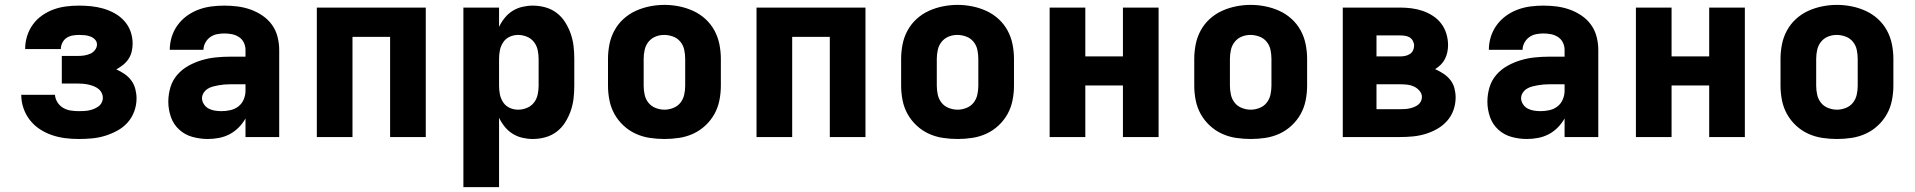

<svg xmlns="http://www.w3.org/2000/svg" viewBox="-20 -561 7840 786"><path d="M302 8Q274 8 246.5 4.5Q219 1 192.5 -8Q166 -17 142.5 -32.5Q119 -48 102 -70Q85 -92 76 -118.5Q67 -145 67 -173H205Q206 -157 215 -142.5Q224 -128 238.5 -119.5Q253 -111 269.5 -108.5Q286 -106 302 -106Q313 -106 323.5 -106.5Q334 -107 344 -109Q354 -111 364 -115Q374 -119 382.5 -125Q391 -131 396 -140.5Q401 -150 401 -160Q401 -171 396 -181Q391 -191 382.5 -197.5Q374 -204 364 -208Q354 -212 343 -214.5Q332 -217 321.5 -218Q311 -219 300 -219H233V-332H300Q313 -332 325.5 -334Q338 -336 349.5 -341Q361 -346 369 -356.5Q377 -367 377 -379Q377 -391 368.5 -399.5Q360 -408 349 -412Q338 -416 326 -417Q314 -418 303 -418Q289 -418 276 -415.5Q263 -413 252 -405.5Q241 -398 235 -385.5Q229 -373 229 -360Q229 -360 229 -360Q229 -360 229 -360H83Q83 -360 83 -360.5Q83 -361 83 -361Q83 -388 91 -413.5Q99 -439 114.5 -460.5Q130 -482 152 -497.5Q174 -513 198.5 -522Q223 -531 249.5 -534.5Q276 -538 303 -538Q328 -538 353 -535.5Q378 -533 402.5 -526Q427 -519 449.5 -506.5Q472 -494 489 -475Q506 -456 514.5 -432Q523 -408 523 -382Q523 -366 519 -349.5Q515 -333 506 -319.5Q497 -306 484 -295.5Q471 -285 456 -277Q474 -269 490 -258Q506 -247 517.5 -231.5Q529 -216 534 -196.5Q539 -177 539 -158Q539 -131 529.5 -105Q520 -79 502 -59Q484 -39 460 -26Q436 -13 410 -5Q384 3 356.5 5.5Q329 8 302 8Z M831 8Q799 8 768 -0.5Q737 -9 713.5 -30.5Q690 -52 679.5 -82.5Q669 -113 669 -145Q669 -174 677.5 -203Q686 -232 705.5 -254.5Q725 -277 751 -291.5Q777 -306 805.5 -314.5Q834 -323 863.5 -326Q893 -329 922 -329H985V-357Q985 -373 978 -387Q971 -401 958 -409.5Q945 -418 929.5 -421Q914 -424 898 -424Q883 -424 868 -421Q853 -418 840.5 -409Q828 -400 820.5 -386Q813 -372 813 -357H675Q675 -384 683 -410Q691 -436 707 -458Q723 -480 745 -496Q767 -512 792.5 -521.5Q818 -531 844.5 -534.5Q871 -538 898 -538Q926 -538 953 -534.5Q980 -531 1005.5 -522Q1031 -513 1054 -497.5Q1077 -482 1093 -460Q1109 -438 1116 -411Q1123 -384 1123 -357V0H985V-76Q973 -55 956.5 -38.5Q940 -22 920 -11.5Q900 -1 877 3.5Q854 8 831 8ZM887 -106Q905 -106 923 -110Q941 -114 955.5 -125Q970 -136 977.5 -153.5Q985 -171 985 -189V-216H922Q910 -216 898.5 -215Q887 -214 875.5 -212Q864 -210 852.5 -207Q841 -204 831 -198Q821 -192 814 -181.5Q807 -171 807 -159Q807 -146 815 -134Q823 -122 835 -116Q847 -110 860.5 -108Q874 -106 887 -106Z M1277 0V-530H1723V0H1577V-410H1423V0Z M1877 205V-530H2023V-451Q2032 -470 2046 -487.5Q2060 -505 2078.5 -516.5Q2097 -528 2118.5 -533Q2140 -538 2161 -538Q2187 -538 2212.5 -531Q2238 -524 2259 -508Q2280 -492 2294 -469.5Q2308 -447 2316.5 -422.5Q2325 -398 2328 -372Q2331 -346 2331 -320V-210Q2331 -184 2328 -158Q2325 -132 2316.5 -107.5Q2308 -83 2294 -60.5Q2280 -38 2259 -22Q2238 -6 2212.5 1Q2187 8 2161 8Q2140 8 2118.5 3Q2097 -2 2078.5 -13.5Q2060 -25 2046 -42.5Q2032 -60 2023 -79V205ZM2101 -112Q2119 -112 2136.5 -119Q2154 -126 2165.5 -140.5Q2177 -155 2181 -173.5Q2185 -192 2185 -210V-320Q2185 -338 2181 -356.5Q2177 -375 2165.5 -389.5Q2154 -404 2136.5 -411Q2119 -418 2101 -418Q2083 -418 2066.5 -410.5Q2050 -403 2040 -388Q2030 -373 2026.5 -355.5Q2023 -338 2023 -320V-210Q2023 -192 2026.5 -174.5Q2030 -157 2040 -142Q2050 -127 2066.5 -119.5Q2083 -112 2101 -112Z M2700 8Q2670 8 2640 3.5Q2610 -1 2582.5 -13.5Q2555 -26 2532.5 -47Q2510 -68 2495.5 -94Q2481 -120 2475 -150Q2469 -180 2469 -210V-320Q2469 -350 2475 -380Q2481 -410 2495.5 -436.5Q2510 -463 2532.5 -483.5Q2555 -504 2582.5 -516.5Q2610 -529 2640 -535Q2670 -541 2700 -541Q2730 -541 2760 -535Q2790 -529 2817.5 -516.5Q2845 -504 2867.5 -483.5Q2890 -463 2904.5 -436.5Q2919 -410 2925 -380Q2931 -350 2931 -320V-210Q2931 -180 2925 -150Q2919 -120 2904.5 -94Q2890 -68 2867.5 -47Q2845 -26 2817.5 -13.5Q2790 -1 2760 3.5Q2730 8 2700 8ZM2700 -112Q2718 -112 2736 -119Q2754 -126 2765.5 -140.5Q2777 -155 2781 -173.5Q2785 -192 2785 -210V-320Q2785 -339 2781 -357.5Q2777 -376 2765 -390.5Q2753 -405 2735 -411.5Q2717 -418 2699 -418Q2680 -418 2663 -411Q2646 -404 2634.5 -389.5Q2623 -375 2619 -356.5Q2615 -338 2615 -320V-210Q2615 -192 2619 -173.5Q2623 -155 2634.5 -140.5Q2646 -126 2664 -119Q2682 -112 2700 -112Z M3077 0V-530H3523V0H3377V-410H3223V0Z M3900 8Q3870 8 3840 3.5Q3810 -1 3782.5 -13.5Q3755 -26 3732.5 -47Q3710 -68 3695.5 -94Q3681 -120 3675 -150Q3669 -180 3669 -210V-320Q3669 -350 3675 -380Q3681 -410 3695.5 -436.5Q3710 -463 3732.5 -483.5Q3755 -504 3782.5 -516.5Q3810 -529 3840 -535Q3870 -541 3900 -541Q3930 -541 3960 -535Q3990 -529 4017.5 -516.5Q4045 -504 4067.5 -483.5Q4090 -463 4104.5 -436.5Q4119 -410 4125 -380Q4131 -350 4131 -320V-210Q4131 -180 4125 -150Q4119 -120 4104.5 -94Q4090 -68 4067.5 -47Q4045 -26 4017.5 -13.5Q3990 -1 3960 3.5Q3930 8 3900 8ZM3900 -112Q3918 -112 3936 -119Q3954 -126 3965.5 -140.5Q3977 -155 3981 -173.5Q3985 -192 3985 -210V-320Q3985 -339 3981 -357.5Q3977 -376 3965 -390.5Q3953 -405 3935 -411.5Q3917 -418 3899 -418Q3880 -418 3863 -411Q3846 -404 3834.5 -389.5Q3823 -375 3819 -356.5Q3815 -338 3815 -320V-210Q3815 -192 3819 -173.5Q3823 -155 3834.5 -140.5Q3846 -126 3864 -119Q3882 -112 3900 -112Z M4277 0V-530H4423V-330H4577V-530H4723V0H4577V-211H4423V0Z M5100 8Q5070 8 5040 3.5Q5010 -1 4982.5 -13.5Q4955 -26 4932.5 -47Q4910 -68 4895.5 -94Q4881 -120 4875 -150Q4869 -180 4869 -210V-320Q4869 -350 4875 -380Q4881 -410 4895.5 -436.5Q4910 -463 4932.5 -483.5Q4955 -504 4982.5 -516.5Q5010 -529 5040 -535Q5070 -541 5100 -541Q5130 -541 5160 -535Q5190 -529 5217.5 -516.5Q5245 -504 5267.5 -483.5Q5290 -463 5304.5 -436.5Q5319 -410 5325 -380Q5331 -350 5331 -320V-210Q5331 -180 5325 -150Q5319 -120 5304.5 -94Q5290 -68 5267.5 -47Q5245 -26 5217.5 -13.5Q5190 -1 5160 3.5Q5130 8 5100 8ZM5100 -112Q5118 -112 5136 -119Q5154 -126 5165.5 -140.5Q5177 -155 5181 -173.5Q5185 -192 5185 -210V-320Q5185 -339 5181 -357.5Q5177 -376 5165 -390.5Q5153 -405 5135 -411.5Q5117 -418 5099 -418Q5080 -418 5063 -411Q5046 -404 5034.5 -389.5Q5023 -375 5019 -356.5Q5015 -338 5015 -320V-210Q5015 -192 5019 -173.5Q5023 -155 5034.5 -140.5Q5046 -126 5064 -119Q5082 -112 5100 -112Z M5477 0V-530H5711Q5735 -530 5758.5 -527Q5782 -524 5804 -516.5Q5826 -509 5846 -496Q5866 -483 5880 -464.5Q5894 -446 5901 -423Q5908 -400 5908 -376Q5908 -362 5905 -347.5Q5902 -333 5895.5 -320Q5889 -307 5878.5 -296.5Q5868 -286 5855 -278Q5873 -270 5889 -259.5Q5905 -249 5917 -234Q5929 -219 5934 -200Q5939 -181 5939 -162Q5939 -135 5930 -110Q5921 -85 5903.5 -65.5Q5886 -46 5863 -33Q5840 -20 5815 -12.5Q5790 -5 5764 -2.5Q5738 0 5711 0ZM5615 -330H5711Q5722 -330 5732 -332Q5742 -334 5751 -339.5Q5760 -345 5764.5 -354.5Q5769 -364 5769 -374Q5769 -384 5764 -393.5Q5759 -403 5750.5 -408Q5742 -413 5732 -414.5Q5722 -416 5711 -416H5615ZM5615 -114H5711Q5721 -114 5730.5 -114.5Q5740 -115 5749.5 -117Q5759 -119 5768 -122.5Q5777 -126 5784.5 -131.5Q5792 -137 5796.5 -145.5Q5801 -154 5801 -164Q5801 -178 5791 -189.5Q5781 -201 5768 -207Q5755 -213 5740.5 -214.5Q5726 -216 5711 -216H5615Z M6231 8Q6199 8 6168 -0.5Q6137 -9 6113.5 -30.5Q6090 -52 6079.5 -82.5Q6069 -113 6069 -145Q6069 -174 6077.5 -203Q6086 -232 6105.5 -254.5Q6125 -277 6151 -291.5Q6177 -306 6205.5 -314.5Q6234 -323 6263.5 -326Q6293 -329 6322 -329H6385V-357Q6385 -373 6378 -387Q6371 -401 6358 -409.5Q6345 -418 6329.5 -421Q6314 -424 6298 -424Q6283 -424 6268 -421Q6253 -418 6240.5 -409Q6228 -400 6220.5 -386Q6213 -372 6213 -357H6075Q6075 -384 6083 -410Q6091 -436 6107 -458Q6123 -480 6145 -496Q6167 -512 6192.5 -521.5Q6218 -531 6244.5 -534.5Q6271 -538 6298 -538Q6326 -538 6353 -534.5Q6380 -531 6405.5 -522Q6431 -513 6454 -497.5Q6477 -482 6493 -460Q6509 -438 6516 -411Q6523 -384 6523 -357V0H6385V-76Q6373 -55 6356.5 -38.5Q6340 -22 6320 -11.5Q6300 -1 6277 3.5Q6254 8 6231 8ZM6287 -106Q6305 -106 6323 -110Q6341 -114 6355.5 -125Q6370 -136 6377.5 -153.5Q6385 -171 6385 -189V-216H6322Q6310 -216 6298.5 -215Q6287 -214 6275.5 -212Q6264 -210 6252.5 -207Q6241 -204 6231 -198Q6221 -192 6214 -181.5Q6207 -171 6207 -159Q6207 -146 6215 -134Q6223 -122 6235 -116Q6247 -110 6260.5 -108Q6274 -106 6287 -106Z M6677 0V-530H6823V-330H6977V-530H7123V0H6977V-211H6823V0Z M7500 8Q7470 8 7440 3.5Q7410 -1 7382.5 -13.5Q7355 -26 7332.5 -47Q7310 -68 7295.5 -94Q7281 -120 7275 -150Q7269 -180 7269 -210V-320Q7269 -350 7275 -380Q7281 -410 7295.5 -436.5Q7310 -463 7332.5 -483.5Q7355 -504 7382.5 -516.5Q7410 -529 7440 -535Q7470 -541 7500 -541Q7530 -541 7560 -535Q7590 -529 7617.5 -516.5Q7645 -504 7667.5 -483.5Q7690 -463 7704.5 -436.5Q7719 -410 7725 -380Q7731 -350 7731 -320V-210Q7731 -180 7725 -150Q7719 -120 7704.5 -94Q7690 -68 7667.5 -47Q7645 -26 7617.5 -13.5Q7590 -1 7560 3.5Q7530 8 7500 8ZM7500 -112Q7518 -112 7536 -119Q7554 -126 7565.5 -140.5Q7577 -155 7581 -173.5Q7585 -192 7585 -210V-320Q7585 -339 7581 -357.5Q7577 -376 7565 -390.5Q7553 -405 7535 -411.5Q7517 -418 7499 -418Q7480 -418 7463 -411Q7446 -404 7434.5 -389.5Q7423 -375 7419 -356.5Q7415 -338 7415 -320V-210Q7415 -192 7419 -173.5Q7423 -155 7434.5 -140.5Q7446 -126 7464 -119Q7482 -112 7500 -112Z"/></svg>

Font: Iosevka Curly Heavy Extended
Style: Regular
Weight: 900
Width: 7
Monospace: yes
Designer: Belleve Invis
Foundry: Belleve Invis
Version: Version 11.1.0; ttfautohint (v1.8.3)